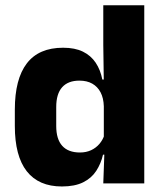

<svg xmlns="http://www.w3.org/2000/svg" viewBox="-20 -680 606 712"><path d="M209.5 11.5Q123.5 11.5 79.2 -45Q35 -101.5 35 -213V-273.5Q35 -387 79.5 -445Q124 -503 214 -503Q258 -503 287.5 -488.5Q317 -474 334.8 -447.5Q352.5 -421 359.5 -385H401L365 -286Q364 -316.5 353 -337.5Q342 -358.5 322.2 -369.8Q302.5 -381 274.5 -381Q232.5 -381 210.5 -356.5Q188.5 -332 188.5 -283V-212.5Q188.5 -164 210.8 -139.2Q233 -114.5 276.5 -114.5Q299.5 -114.5 317.8 -123Q336 -131.5 348.8 -146.5Q361.5 -161.5 367.5 -180.5L405 -106.5H362Q354.5 -73.5 337 -46.5Q319.5 -19.5 288.5 -4Q257.5 11.5 209.5 11.5ZM363 0 367.5 -124.5 365 -150.5V-349.5V-371L363 -513.5V-660.5H515V0Z"/></svg>

Font: Anek Telugu Medium
Style: Bold
Weight: 700
Version: Version 1.003